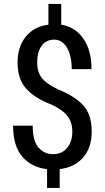

<svg xmlns="http://www.w3.org/2000/svg" viewBox="-20 -843 528 966"><path d="M343.8 -180.7Q343.8 -227.5 320.3 -257.8Q296.9 -289.1 242.2 -315.4Q155.3 -348.6 112.3 -396.5Q68.4 -444.3 68.4 -528.3Q68.4 -608.4 110.4 -659.2Q152.3 -710 223.6 -718.8Q223.6 -753.9 223.6 -823.2Q240.2 -823.2 288.1 -823.2Q288.1 -796.9 288.1 -718.8Q359.4 -707 399.4 -648.4Q440.4 -590.8 440.4 -495.1Q407.2 -495.1 340.8 -495.1Q340.8 -561.5 317.4 -602.5Q293 -643.6 252.9 -643.6Q210.9 -643.6 188.5 -611.3Q167 -579.1 167 -529.3Q167 -481.4 189.5 -452.1Q210.9 -422.9 269.5 -394.5Q356.4 -359.4 399.4 -312.5Q441.4 -265.6 441.4 -181.6Q441.4 -99.6 398.4 -50.8Q355.5 -1 280.3 7.8Q280.3 40 280.3 102.5Q264.6 102.5 216.8 102.5Q216.8 79.1 216.8 7.8Q141.6 0 93.8 -52.7Q45.9 -106.4 45.9 -210.9Q78.1 -210.9 144.5 -210.9Q144.5 -133.8 173.8 -100.6Q203.1 -67.4 246.1 -67.4Q292 -67.4 317.4 -98.6Q343.8 -129.9 343.8 -180.7Z"/></svg>

Font: Noto Sans Hebrew DECATHLON 
Style: Regular
Weight: 400
Designer: Monotype Design team
Version: Version 1.03 uh